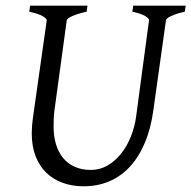

<svg xmlns="http://www.w3.org/2000/svg" viewBox="-20 -635 668 670"><path d="M625 -594.2Q594.2 -587.4 577.1 -579.1Q560.1 -570.8 559.1 -564L515.1 -250Q506.3 -186 485.4 -136.5Q464.4 -86.9 433.1 -53.2Q401.9 -19.5 361.1 -2.2Q320.3 15.1 272 15.1Q231.9 15.1 198.5 2.9Q165 -9.3 141.1 -32.7Q117.2 -56.2 104 -90.6Q90.8 -125 90.8 -169.9Q90.8 -195.8 95.2 -226.1L143.1 -564Q144 -569.8 128.9 -578.6Q113.8 -587.4 82 -594.2L85 -615.2H285.2L282.2 -594.2Q251.5 -587.4 232.7 -579.1Q213.9 -570.8 212.9 -564L169.9 -249Q168 -234.9 167.5 -220.7Q167 -206.5 167 -193.8Q167 -159.7 175.3 -131.8Q183.6 -104 200 -84Q216.3 -64 240.7 -53Q265.1 -42 296.9 -42Q328.6 -42 355.5 -57.6Q382.3 -73.2 402.8 -99.1Q423.3 -125 436.8 -158.7Q450.2 -192.4 455.1 -229L500 -564Q501 -569.8 487.3 -578.6Q473.6 -587.4 441.9 -594.2L444.8 -615.2H627.9Z"/></svg>

Font: Gentium Plus Cyr
Style: Italic
Weight: 400
Italic angle: -8°
Designer: J. Victor Gaultney, Annie Olsen, Iska Routamaa, Becca Hirsbrunner
Foundry: SIL International
Version: Version 5.000